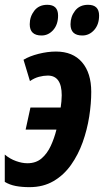

<svg xmlns="http://www.w3.org/2000/svg" viewBox="-35 -770 433 800"><path d="M87.9 9.8Q55.7 9.8 30.3 4.9Q4.9 0 -15.1 -12.2V-126Q6.3 -107.9 31.7 -98.9Q57.1 -89.8 79.1 -89.8Q114.7 -89.8 138.2 -109.9Q161.6 -129.9 176.5 -162.1Q191.4 -194.3 200.2 -230H71.8L91.8 -321.8H217.8Q219.7 -333 220.9 -347.4Q222.2 -361.8 222.2 -373Q222.2 -455.1 164.1 -455.1Q147 -455.1 127.4 -450Q107.9 -444.8 89.8 -432.1L63 -521Q87.9 -536.1 125.7 -545.7Q163.6 -555.2 198.2 -555.2Q268.6 -555.2 306.9 -510.5Q345.2 -465.8 345.2 -387.2Q345.2 -338.4 336.7 -283.9Q328.1 -229.5 309.6 -177.5Q291 -125.5 261 -83Q231 -40.5 188 -15.4Q145 9.8 87.9 9.8ZM308.1 -622.1Q258.8 -622.1 258.8 -668.9Q258.8 -700.7 277.8 -725.3Q296.9 -750 332 -750Q377.9 -750 377.9 -705.1Q377.9 -668 357.4 -645Q336.9 -622.1 308.1 -622.1ZM138.2 -622.1Q88.9 -622.1 88.9 -668.9Q88.9 -700.7 107.9 -725.3Q127 -750 162.1 -750Q207 -750 207 -705.1Q207 -668 186.8 -645Q166.5 -622.1 138.2 -622.1Z"/></svg>

Font: Open Sans Condensed
Style: Bold Italic
Weight: 700
Width: 3
Italic angle: -12°
Designer: Monotype Design Team
Foundry: Monotype Imaging Inc.
Version: Version 3.003; ttfautohint (v1.8.4)